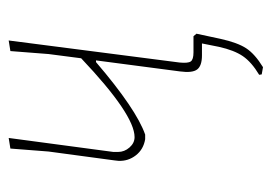

<svg xmlns="http://www.w3.org/2000/svg" viewBox="-114 -382 640 453"><g transform="rotate(-90 206.5 -156.0)"><path d="M274 144 257 141 256 135Q286 117 300 96.5Q314 76 322 40L330 0H302Q277 0 268.5 -11.5Q260 -23 264 -52L290 -250H286Q175 -155 115 -134H104Q80 -138 66 -156Q52 -174 53 -197L54 -206L75 -362L82 -452L107 -456L74 -209V-198Q74 -183 84.5 -171Q95 -159 109 -159Q162 -159 295 -285L305 -362L312 -452L337 -456L285 -53Q283 -33 287.5 -26.5Q292 -20 309 -20H347L353 -13L341 43Q332 84 318.5 104.5Q305 125 274 144Z"/></g></svg>

Font: Alegreya Sans SC Thin
Style: Italic
Weight: 100
Italic angle: -7°
Designer: Juan Pablo del Peral
Foundry: Huerta Tipografica
Version: Version 2.007